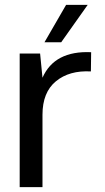

<svg xmlns="http://www.w3.org/2000/svg" viewBox="-20 -770 434 790"><path d="M231.9 -596.2H163.1L252 -750H340.8ZM355 -555.2 354 -476.1Q265.1 -481 210 -435.5Q154.8 -390.1 154.8 -297.9V0H61V-549.8H145L154.8 -450.2Q204.1 -562 355 -555.2Z"/></svg>

Font: ø
Style: ø
Weight: 400
Designer: Samuel Oakes
Foundry: Samuel Oakes
Version: Version 1.000;PS 001.000;hotconv 1.0.88;makeotf.lib2.5.64775